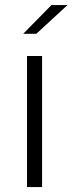

<svg xmlns="http://www.w3.org/2000/svg" viewBox="-20 -758 294 778"><path d="M89.5 0V-531H150.5V0ZM74 -621 188.5 -737.5H253.5L127 -621Z"/></svg>

Font: Epilogue Light
Style: Regular
Weight: 300
Designer: Tyler Finck
Foundry: Etcetera Type Co
Version: Version 2.111; ttfautohint (v1.8.3)